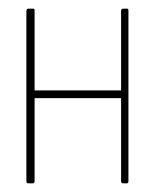

<svg xmlns="http://www.w3.org/2000/svg" viewBox="-20 -424 366 444"><path d="M273 0H265Q260 0 260 -5V-197H60V-5Q60 0 55 0H46Q41 0 41 -5V-398Q41 -404 46 -404H55Q58 -404 59 -403.5Q60 -403 60 -398V-215H260V-398Q260 -404 265 -404H273Q275 -404 276 -403.5Q277 -403 277 -398V-5Q277 0 273 0Z"/></svg>

Font: Chathura Thin
Style: Regular
Weight: 250
Designer: Appaji Ambarisha Darbha
Foundry: Aditya Fonts
Version: Version 1.002 2016